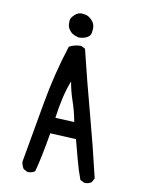

<svg xmlns="http://www.w3.org/2000/svg" viewBox="-87 -845 675 905"><g transform="rotate(10 250.0 -392.0)"><path d="M386 0H380L360 -10Q343 -55 331 -102Q319 -149 306 -196L182 -202Q160 -73 143 -14Q131 -4 113 -4H107L88 -14Q78 -29 76 -47Q102 -192 127 -335.5Q152 -479 197 -619Q223 -633 254 -633L274 -623Q310 -474 350 -326.5Q390 -179 425 -29L415 -10Q403 0 386 0ZM284 -274Q274 -327 259 -370Q244 -413 236 -460Q207 -386 193 -278ZM234 -670Q213 -676 204 -682Q195 -688 187 -700Q179 -712 179 -730Q179 -732 179.5 -743Q180 -754 198 -771Q212 -784 230 -784Q234 -784 248.5 -781.5Q263 -779 279 -763Q295 -747 295 -724Q295 -720 293 -704Q291 -688 274.5 -679Q258 -670 234 -670Z"/></g></svg>

Font: Xiaolai SC
Style: Regular
Weight: 400
Designer: Nozomi Seto 瀬戸のぞみ
Version: Version 3.11;December 4, 2020;FontCreator 13.0.0.2613 64-bit